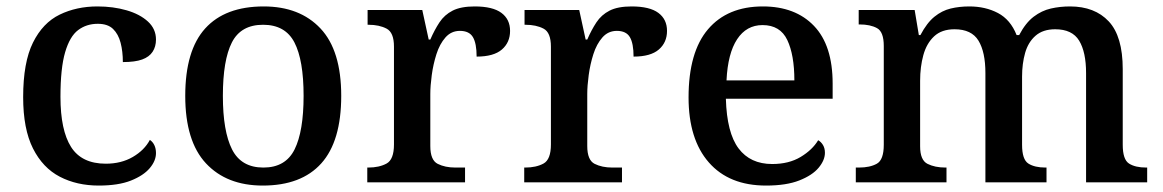

<svg xmlns="http://www.w3.org/2000/svg" viewBox="-20 -567 3615 597"><path d="M287 10Q219 10 166 -17.5Q113 -45 82.5 -105.5Q52 -166 52 -265Q52 -373 82.5 -434.5Q113 -496 165.5 -521.5Q218 -547 283 -547Q332 -547 373.5 -535Q415 -523 440 -500Q465 -477 465 -444Q465 -422 454.5 -406Q444 -390 422 -382Q400 -374 362 -374Q362 -407 355 -434Q348 -461 331.5 -477Q315 -493 284 -493Q249 -493 223 -473.5Q197 -454 182.5 -404.5Q168 -355 168 -266Q168 -162 201 -110Q234 -58 309 -58Q357 -58 393 -79Q429 -100 446 -132Q455 -126 460 -115.5Q465 -105 465 -91Q465 -67 445.5 -44Q426 -21 387 -5.5Q348 10 287 10Z M797 10Q685 10 620.5 -59Q556 -128 556 -269Q556 -410 618 -478.5Q680 -547 800 -547Q912 -547 976.5 -478.5Q1041 -410 1041 -269Q1041 -128 979 -59Q917 10 797 10ZM799 -46Q868 -46 896 -102.5Q924 -159 924 -269Q924 -380 895.5 -435Q867 -490 798 -490Q729 -490 701 -435Q673 -380 673 -269Q673 -159 701.5 -102.5Q730 -46 799 -46Z M1122 0V-46H1125Q1159 -46 1182 -58.5Q1205 -71 1205 -118V-422Q1205 -466 1182 -478Q1159 -490 1126 -490H1123V-536H1293L1313 -444H1318Q1331 -474 1346.5 -497.5Q1362 -521 1387.5 -534Q1413 -547 1456 -547Q1512 -547 1539 -527Q1566 -507 1566 -471Q1566 -435 1540.5 -413Q1515 -391 1462 -391Q1462 -432 1450.5 -451.5Q1439 -471 1410 -471Q1383 -471 1365 -450.5Q1347 -430 1337 -398.5Q1327 -367 1322.5 -333.5Q1318 -300 1318 -275V-113Q1318 -69 1341 -57.5Q1364 -46 1396 -46H1426V0Z M1610 0V-46H1613Q1647 -46 1670 -58.5Q1693 -71 1693 -118V-422Q1693 -466 1670 -478Q1647 -490 1614 -490H1611V-536H1781L1801 -444H1806Q1819 -474 1834.5 -497.5Q1850 -521 1875.5 -534Q1901 -547 1944 -547Q2000 -547 2027 -527Q2054 -507 2054 -471Q2054 -435 2028.5 -413Q2003 -391 1950 -391Q1950 -432 1938.5 -451.5Q1927 -471 1898 -471Q1871 -471 1853 -450.5Q1835 -430 1825 -398.5Q1815 -367 1810.5 -333.5Q1806 -300 1806 -275V-113Q1806 -69 1829 -57.5Q1852 -46 1884 -46H1914V0Z M2362 10Q2247 10 2184 -62Q2121 -134 2121 -264Q2121 -405 2181.5 -476Q2242 -547 2352 -547Q2453 -547 2511 -486.5Q2569 -426 2569 -307V-260H2237Q2240 -154 2276.5 -105.5Q2313 -57 2381 -57Q2433 -57 2469.5 -79Q2506 -101 2524 -131Q2533 -126 2539 -116Q2545 -106 2545 -92Q2545 -69 2525.5 -45.5Q2506 -22 2465.5 -6Q2425 10 2362 10ZM2450 -317Q2450 -396 2428 -442.5Q2406 -489 2351 -489Q2301 -489 2272 -445Q2243 -401 2239 -317Z M2641 0V-46H2651Q2685 -46 2706.5 -58Q2728 -70 2728 -117V-424Q2728 -468 2707 -479.5Q2686 -491 2653 -491H2650V-536H2824L2837 -458H2842Q2862 -496 2885.5 -515Q2909 -534 2936 -540.5Q2963 -547 2994 -547Q3044 -547 3083 -526.5Q3122 -506 3141 -458H3149Q3169 -496 3194 -515Q3219 -534 3247.5 -540.5Q3276 -547 3307 -547Q3384 -547 3427.5 -500.5Q3471 -454 3471 -352V-117Q3471 -71 3490.5 -58.5Q3510 -46 3544 -46H3547V0H3357V-340Q3357 -405 3335.5 -440.5Q3314 -476 3261 -476Q3223 -476 3200 -456Q3177 -436 3167.5 -402.5Q3158 -369 3158 -329V-117Q3158 -71 3177.5 -58.5Q3197 -46 3231 -46H3234V0H3044V-340Q3044 -405 3022.5 -440.5Q3001 -476 2948 -476Q2908 -476 2884.5 -454Q2861 -432 2851 -395.5Q2841 -359 2841 -316V-112Q2841 -69 2864 -57.5Q2887 -46 2920 -46H2923V0Z"/></svg>

Font: Noto Naskh Arabic Medium
Style: Regular
Weight: 500
Designer: Monotype Design Team, David Williams, Mohamad Dakak and Nizar Qandah
Foundry: Monotype Imaging Inc.
Version: Version 2.016